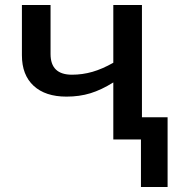

<svg xmlns="http://www.w3.org/2000/svg" viewBox="-20 -560 707 771"><path d="M68 -338Q68 -259 115 -215.5Q162 -172 247 -172Q299 -172 343 -185.5Q387 -199 435 -229V0H546V191H653V-89H550V-540H435V-308Q391 -283 351 -271.5Q311 -260 269 -260Q183 -260 183 -343V-540H68Z"/></svg>

Font: OpenSansMMV
Style: Semibold
Weight: 600
Designer: Steve Matteson
Foundry: Ascender Corporation
Version: Version 6.000